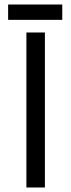

<svg xmlns="http://www.w3.org/2000/svg" viewBox="-20 -830 316 851"><path d="M97 -686H179V1H97ZM16 -810H256V-742H16Z"/></svg>

Font: Bellota Text
Style: Bold
Weight: 700
Designer: Kemie Guaida
Foundry: Kemie Guaida
Version: Version 4.001